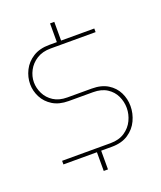

<svg xmlns="http://www.w3.org/2000/svg" viewBox="-167 -923 960 1147"><g transform="rotate(-20 313.0 -350.0)"><path d="M291 119V-13H318V119ZM291 -686V-819H318V-686ZM78 0V-23H386Q440 -23 476.5 -47.5Q513 -72 531 -110Q549 -148 549 -188Q549 -228 532 -264Q515 -300 480 -322.5Q445 -345 392 -345H237Q177 -345 136.5 -370Q96 -395 75.5 -435Q55 -475 55 -518Q55 -563 76 -605Q97 -647 139 -673.5Q181 -700 243 -700H529V-677H243Q191 -677 154.5 -654Q118 -631 99 -595Q80 -559 80 -521Q80 -484 97.5 -448.5Q115 -413 150 -390.5Q185 -368 237 -368H392Q453 -368 493.5 -343Q534 -318 554 -277.5Q574 -237 574 -191Q574 -144 553.5 -100Q533 -56 491 -28Q449 0 386 0Z"/></g></svg>

Font: MuseoModerno Thin Thin
Style: Regular
Weight: 250
Version: Version 1.003